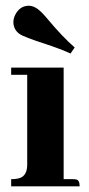

<svg xmlns="http://www.w3.org/2000/svg" viewBox="-20 -659 316 679"><path d="M238.3 -25.4H205.1V-419.9H19.5V-394.5H76.2V-76.2Q76.2 -33.2 42 -27.3Q32.2 -25.4 19.5 -25.4V0H261.7Q261.7 -22.5 249 -24.4Q244.1 -25.4 238.3 -25.4ZM244.1 -491.2Q202.1 -527.3 146.5 -593.8Q126 -618.2 112.3 -627.9Q96.7 -638.7 82 -638.7Q49.8 -638.7 33.2 -605.5Q27.3 -592.8 27.3 -580.1Q28.3 -553.7 48.8 -539.1Q63.5 -528.3 142.6 -502.9Q195.3 -485.4 229.5 -469.7Z"/></svg>

Font: Abhaya Libre ExtraBold
Style: Regular
Weight: 800
Designer: Pushpananda Ekanayake, Sol Matas, Pathum Egodawatta
Foundry: Mooniak
Version: Version 1.050 ; ttfautohint (v1.6)